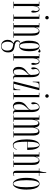

<svg xmlns="http://www.w3.org/2000/svg" viewBox="1414 -2166 1002 3870"><g transform="rotate(90 1915.0 -231.0)"><path d="M14 0V-10H57.5V-513.5H14V-523.5H102.5V-460.5Q103 -465.5 110.5 -481.5Q118 -497.5 132.5 -512Q147 -526.5 169 -526.5Q203 -526.5 218.8 -488Q234.5 -449.5 234.5 -399.5Q234.5 -382 229.8 -371.8Q225 -361.5 214 -361.5Q202 -361.5 197.5 -372Q193 -382.5 193 -397.5Q193 -411.5 198 -423.5Q203 -435.5 203 -451.5Q203 -484.5 190.5 -499.5Q178 -514.5 163.5 -514.5Q142.5 -514.5 129 -494.2Q115.5 -474 109 -446.5Q102.5 -419 102.5 -397.5V-10H148V0Z M337 -642Q321.5 -642 311.2 -652.2Q301 -662.5 301 -677Q301 -692 311.2 -702.2Q321.5 -712.5 337 -712.5Q351 -712.5 360.8 -702.2Q370.5 -692 370.5 -677Q370.5 -662.5 360.8 -652.2Q351 -642 337 -642ZM271 0V-10H315.5V-513.5H271V-523.5H360.5V-10H406V0Z M443 0V-10H487V-513.5H443V-523.5H532V-447.5Q537.5 -464.5 548.5 -482.8Q559.5 -501 576 -513.8Q592.5 -526.5 614 -526.5Q633 -526.5 652.5 -516.2Q672 -506 685.5 -474.8Q699 -443.5 699 -380.5V-10H741V0H612.5V-10H654V-368Q654 -444 640 -478.2Q626 -512.5 598 -512.5Q580.5 -512.5 565.5 -492.8Q550.5 -473 541.2 -448.2Q532 -423.5 532 -409V-10H574.5V0Z M908 249Q865.5 249 837.5 230Q809.5 211 796 180.8Q782.5 150.5 782.5 116.5Q782.5 71.5 804 40.2Q825.5 9 855.5 -2Q847.5 -3.5 832 -11.5Q816.5 -19.5 803.5 -35Q790.5 -50.5 790.5 -74Q790.5 -97 800.5 -111Q810.5 -125 823.2 -131.8Q836 -138.5 845 -138.5Q846.5 -138.5 849.2 -138.2Q852 -138 853 -137.5Q832.5 -155.5 816.5 -199.8Q800.5 -244 800.5 -314.5Q800.5 -395.5 816 -441.8Q831.5 -488 856.5 -507.2Q881.5 -526.5 910 -526.5Q940.5 -526.5 962.5 -508Q968 -523.5 983 -534.8Q998 -546 1014 -546Q1025.5 -546 1031.5 -539.2Q1037.5 -532.5 1037.5 -523Q1037.5 -513.5 1032 -507Q1026.5 -500.5 1017 -500.5Q1004.5 -500.5 1000 -510.2Q995.5 -520 985.5 -520Q972.5 -520 968 -502.5Q991 -478.5 1001.8 -433.2Q1012.5 -388 1012.5 -325.5Q1012.5 -215.5 983.5 -165.5Q954.5 -115.5 907 -115.5Q885 -115.5 873.2 -121.8Q861.5 -128 859.5 -130Q858.5 -131 854.5 -131Q845.5 -131 830.5 -121.8Q815.5 -112.5 815.5 -88Q815.5 -60 838.8 -45.2Q862 -30.5 916.5 -23Q978 -15 1007.2 14.5Q1036.5 44 1036.5 106Q1036.5 177 998.2 213Q960 249 908 249ZM907 -125.5Q923 -125.5 936.2 -140.2Q949.5 -155 957.2 -197.5Q965 -240 965 -323.5Q965 -402.5 957.5 -444Q950 -485.5 937.2 -501Q924.5 -516.5 909 -516.5Q892.5 -516.5 878.8 -501Q865 -485.5 856.8 -443Q848.5 -400.5 848.5 -320.5Q848.5 -238.5 856.8 -196.8Q865 -155 878.2 -140.2Q891.5 -125.5 907 -125.5ZM908 240Q953 240 976.2 206Q999.5 172 999.5 125.5Q999.5 70 978.5 44.2Q957.5 18.5 925 13Q900 8.5 888.8 5.8Q877.5 3 870.5 2Q841.5 17.5 830.8 51.5Q820 85.5 820 117Q820 144.5 828.2 173Q836.5 201.5 855.8 220.8Q875 240 908 240Z M1067.5 0V-10H1111V-513.5H1067.5V-523.5H1156V-460.5Q1156.5 -465.5 1164 -481.5Q1171.5 -497.5 1186 -512Q1200.5 -526.5 1222.5 -526.5Q1256.5 -526.5 1272.2 -488Q1288 -449.5 1288 -399.5Q1288 -382 1283.2 -371.8Q1278.5 -361.5 1267.5 -361.5Q1255.5 -361.5 1251 -372Q1246.5 -382.5 1246.5 -397.5Q1246.5 -411.5 1251.5 -423.5Q1256.5 -435.5 1256.5 -451.5Q1256.5 -484.5 1244 -499.5Q1231.5 -514.5 1217 -514.5Q1196 -514.5 1182.5 -494.2Q1169 -474 1162.5 -446.5Q1156 -419 1156 -397.5V-10H1201.5V0Z M1421 10Q1383.5 10 1355.8 -16Q1328 -42 1328 -109.5Q1328 -157 1344.2 -188.8Q1360.5 -220.5 1384.8 -242Q1409 -263.5 1433.2 -280.5Q1457.5 -297.5 1474 -316Q1490.5 -334.5 1490.5 -361Q1490.5 -401 1486 -436.2Q1481.5 -471.5 1469.2 -493.5Q1457 -515.5 1434 -515.5Q1408.5 -515.5 1389.2 -494.8Q1370 -474 1370 -449.5Q1370 -432.5 1374 -420.2Q1378 -408 1378 -394Q1378 -380 1373.8 -370.8Q1369.5 -361.5 1357.5 -361.5Q1346 -361.5 1341.8 -371.8Q1337.5 -382 1337.5 -400Q1337.5 -431.5 1349.8 -460.5Q1362 -489.5 1384.5 -508Q1407 -526.5 1438 -526.5Q1535.5 -526.5 1535.5 -356.5V-39Q1535.5 -21 1541.5 -14.2Q1547.5 -7.5 1555.5 -7.5Q1561.5 -7.5 1567.8 -10.5Q1574 -13.5 1577.5 -16L1583 -7Q1578 -3 1567 1Q1556 5 1543 5Q1525.5 5 1510.5 -6Q1495.5 -17 1495 -46.5Q1489.5 -30 1470.2 -10Q1451 10 1421 10ZM1431 -4.5Q1454 -4.5 1472.2 -25.2Q1490.5 -46 1490.5 -67V-325.5Q1489 -311 1471.8 -293.8Q1454.5 -276.5 1432.2 -253Q1410 -229.5 1393 -197Q1376 -164.5 1376 -120Q1376 -66.5 1387.2 -35.5Q1398.5 -4.5 1431 -4.5Z M1623 0V-10L1750.5 -513.5H1693.5Q1658 -513.5 1646.8 -481.5Q1635.5 -449.5 1635.5 -389.5H1626V-523.5H1796.5V-513.5L1669 -10H1721.5Q1761.5 -10 1774.2 -40Q1787 -70 1787 -138.5H1797V0Z M1916 -642Q1900.5 -642 1890.2 -652.2Q1880 -662.5 1880 -677Q1880 -692 1890.2 -702.2Q1900.5 -712.5 1916 -712.5Q1930 -712.5 1939.8 -702.2Q1949.5 -692 1949.5 -677Q1949.5 -662.5 1939.8 -652.2Q1930 -642 1916 -642ZM1850 0V-10H1894.5V-513.5H1850V-523.5H1939.5V-10H1985V0Z M2125 10Q2087.5 10 2059.8 -16Q2032 -42 2032 -109.5Q2032 -157 2048.2 -188.8Q2064.5 -220.5 2088.8 -242Q2113 -263.5 2137.2 -280.5Q2161.5 -297.5 2178 -316Q2194.5 -334.5 2194.5 -361Q2194.5 -401 2190 -436.2Q2185.5 -471.5 2173.2 -493.5Q2161 -515.5 2138 -515.5Q2112.5 -515.5 2093.2 -494.8Q2074 -474 2074 -449.5Q2074 -432.5 2078 -420.2Q2082 -408 2082 -394Q2082 -380 2077.8 -370.8Q2073.5 -361.5 2061.5 -361.5Q2050 -361.5 2045.8 -371.8Q2041.5 -382 2041.5 -400Q2041.5 -431.5 2053.8 -460.5Q2066 -489.5 2088.5 -508Q2111 -526.5 2142 -526.5Q2239.5 -526.5 2239.5 -356.5V-39Q2239.5 -21 2245.5 -14.2Q2251.5 -7.5 2259.5 -7.5Q2265.5 -7.5 2271.8 -10.5Q2278 -13.5 2281.5 -16L2287 -7Q2282 -3 2271 1Q2260 5 2247 5Q2229.5 5 2214.5 -6Q2199.5 -17 2199 -46.5Q2193.5 -30 2174.2 -10Q2155 10 2125 10ZM2135 -4.5Q2158 -4.5 2176.2 -25.2Q2194.5 -46 2194.5 -67V-325.5Q2193 -311 2175.8 -293.8Q2158.5 -276.5 2136.2 -253Q2114 -229.5 2097 -197Q2080 -164.5 2080 -120Q2080 -66.5 2091.2 -35.5Q2102.5 -4.5 2135 -4.5Z M2306.5 0V-10H2349V-513.5H2306.5V-523.5H2394V-434Q2396.5 -447.5 2405.2 -469.2Q2414 -491 2430.8 -508.2Q2447.5 -525.5 2473 -525.5Q2500 -525.5 2517 -509.8Q2534 -494 2541.8 -470.5Q2549.5 -447 2550 -423.5Q2553.5 -444 2563.5 -467.8Q2573.5 -491.5 2591.2 -508.5Q2609 -525.5 2634.5 -525.5Q2676 -525.5 2694.2 -489.8Q2712.5 -454 2712.5 -402.5V-10H2749V0H2626.5V-10H2667.5V-340Q2667.5 -416 2659.5 -460Q2651.5 -504 2616.5 -504Q2597.5 -504 2583 -482.8Q2568.5 -461.5 2560.2 -432.2Q2552 -403 2551.5 -379.5V-10H2591.5V0H2467V-10H2506.5V-340Q2506.5 -416 2498 -460Q2489.5 -504 2454 -504Q2435 -504 2421.8 -482.2Q2408.5 -460.5 2401.5 -431.2Q2394.5 -402 2394 -380V-10H2434V0Z M2903.5 11Q2870.5 11 2848.2 -13.5Q2826 -38 2813.2 -78Q2800.5 -118 2795 -166.5Q2789.5 -215 2789.5 -262.5Q2789.5 -391.5 2821.5 -459Q2853.5 -526.5 2901.5 -526.5Q2929 -526.5 2948.2 -506.5Q2967.5 -486.5 2979.2 -454Q2991 -421.5 2996.2 -383Q3001.5 -344.5 3001.5 -307Q3001.5 -299.5 3001.5 -292.2Q3001.5 -285 3001 -278H2836.5V-275.5Q2836.5 -227 2838 -178.2Q2839.5 -129.5 2846 -89.5Q2852.5 -49.5 2867.5 -25.2Q2882.5 -1 2908.5 -1Q2942.5 -1 2962.5 -22Q2982.5 -43 2989.5 -67.5L2998.5 -62.5Q2988 -32.5 2964.5 -10.8Q2941 11 2903.5 11ZM2901.5 -517.5Q2838 -517.5 2836.5 -288H2955Q2955 -355 2950.8 -406.8Q2946.5 -458.5 2935 -488Q2923.5 -517.5 2901.5 -517.5Z M3049 0V-10H3093V-513.5H3049V-523.5H3138V-447.5Q3143.5 -464.5 3154.5 -482.8Q3165.5 -501 3182 -513.8Q3198.5 -526.5 3220 -526.5Q3239 -526.5 3258.5 -516.2Q3278 -506 3291.5 -474.8Q3305 -443.5 3305 -380.5V-10H3347V0H3218.5V-10H3260V-368Q3260 -444 3246 -478.2Q3232 -512.5 3204 -512.5Q3186.5 -512.5 3171.5 -492.8Q3156.5 -473 3147.2 -448.2Q3138 -423.5 3138 -409V-10H3180.5V0Z M3479.5 9Q3458 9 3439.5 -4.5Q3421 -18 3421 -65.5V-513.5H3374V-523.5H3421Q3427.5 -523.5 3434 -543.8Q3440.5 -564 3446 -596Q3451.5 -628 3454 -662H3466V-523.5H3525V-513.5H3466V-32.5Q3466 -15.5 3472.5 -8.8Q3479 -2 3487.5 -2Q3498.5 -2 3509.8 -8.5Q3521 -15 3525 -19.5L3530.5 -12.5Q3522 -3.5 3508.8 2.8Q3495.5 9 3479.5 9Z M3683 11Q3632.5 11 3598.5 -62Q3564.5 -135 3564.5 -263.5Q3564.5 -357.5 3580.8 -415.5Q3597 -473.5 3623.8 -500Q3650.5 -526.5 3683 -526.5Q3715 -526.5 3742 -500Q3769 -473.5 3785.2 -415.5Q3801.5 -357.5 3801.5 -263.5Q3801.5 -135 3767.2 -62Q3733 11 3683 11ZM3683 2Q3714 2 3734 -65.8Q3754 -133.5 3754 -263.5Q3754 -391 3734 -454.2Q3714 -517.5 3683 -517.5Q3651 -517.5 3631.5 -454.2Q3612 -391 3612 -263.5Q3612 -133.5 3631.5 -65.8Q3651 2 3683 2Z"/></g></svg>

Font: Imbue 100pt ExtraLight
Style: Regular
Weight: 200
Designer: Tyler Finck
Foundry: Etcetera Type Company
Version: Version 1.102; ttfautohint (v1.8.3)